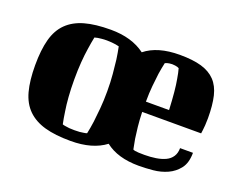

<svg xmlns="http://www.w3.org/2000/svg" viewBox="-82 -601 945 756"><g transform="rotate(20 390.5 -223.0)"><path d="M557 -456Q612 -456 648 -445.5Q684 -435 706 -412Q728 -389 737 -351.5Q746 -314 746 -259Q746 -242 745 -229.5Q744 -217 743 -209Q742 -199 741 -194H494Q495 -160 498 -132.5Q501 -105 504 -85Q508 -61 512 -43Q515 -41 521 -40Q526 -39 535.5 -38.5Q545 -38 560 -38Q585 -38 607.5 -41.5Q630 -45 647 -53Q664 -61 673.5 -75.5Q683 -90 683 -111H737Q737 -69 718.5 -45Q700 -21 672.5 -8.5Q645 4 613 7Q581 10 553 10Q465 10 413 -31Q359 10 268 10Q203 10 159 -2.5Q115 -15 87 -42.5Q59 -70 47 -114.5Q35 -159 35 -223Q35 -287 47 -331.5Q59 -376 87 -403.5Q115 -431 159 -443.5Q203 -456 268 -456Q356 -456 412 -414Q464 -456 557 -456ZM199 -223Q199 -184 201.5 -150.5Q204 -117 208 -93Q212 -64 217 -41Q222 -39 230 -38Q243 -35 268 -35Q292 -35 306 -38Q314 -39 319 -41Q324 -64 328 -93Q331 -117 334 -150.5Q337 -184 337 -223Q337 -262 334 -295Q331 -328 328 -353Q324 -381 319 -405Q313 -406 305 -408Q298 -409 288.5 -410Q279 -411 268 -411Q255 -411 246 -410Q237 -409 230 -408Q222 -406 217 -405Q212 -381 208 -353Q204 -328 201.5 -295Q199 -262 199 -223ZM512 -405Q507 -383 503 -357Q500 -334 497 -303.5Q494 -273 494 -237H591Q589 -279 586 -310.5Q583 -342 579 -363Q575 -388 570 -405Q567 -406 563 -408Q559 -409 553.5 -410Q548 -411 541 -411Q534 -411 529 -410Q524 -409 520 -408Q516 -406 512 -405Z"/></g></svg>

Font: Bigshot One
Style: Regular
Weight: 400
Designer: Gesine Todt
Foundry: Gesine Todt
Version: Version 1.001